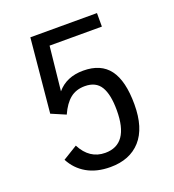

<svg xmlns="http://www.w3.org/2000/svg" viewBox="-130 -802 830 914"><g transform="rotate(-20 285.0 -344.5)"><path d="M274.5 11Q205 11 155.8 -17.2Q106.5 -45.5 80 -96.5L153.5 -141.5Q195 -61 274.5 -61Q394.5 -61 394.5 -233Q394.5 -313.5 370.2 -353.2Q346 -393 290 -393Q246 -393 216 -369Q186 -345 163.5 -295L91 -326L126.5 -700H464V-631.5H199L175.5 -408.5Q223 -465 308 -465Q397.5 -465 440.2 -407.5Q483 -350 483 -231Q483 -111.5 428 -50.2Q373 11 274.5 11Z"/></g></svg>

Font: League Mono Narrow
Style: Regular
Weight: 400
Width: 3
Designer: Tyler Finck
Foundry: The League of Moveable Type / Tyler Finck
Version: Version 2.210